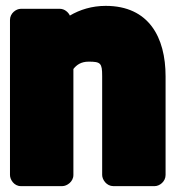

<svg xmlns="http://www.w3.org/2000/svg" viewBox="-20 -596 600 654"><path d="M282 -386C323 -386 328 -381 328 -337V0C328 16 343 38 366 38H507C523 38 544 23 544 0V-336C544 -469 487 -576 340 -576C293 -576 252 -563 218 -543C213 -554 200 -566 184 -566H51C35 -566 14 -551 14 -528V0C14 16 28 38 51 38H192C208 38 230 23 230 0V-361C241 -375 256 -386 282 -386Z"/></svg>

Font: Asimov Print
Style: E
Weight: 500
Designer: Google
Version: Version 2.000980; 2014